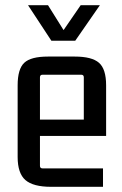

<svg xmlns="http://www.w3.org/2000/svg" viewBox="-20 -715 470 740"><path d="M178 -558 88 -695H165L225 -599L291 -695H365L270 -558ZM377 5H177Q108 5 78 -21Q48 -47 48 -110V-386Q48 -449 73.5 -473Q99 -497 165 -497H268Q334 -497 361.5 -473Q389 -449 389 -386V-191H134V-76Q134 -66 144 -66H377ZM144 -427Q134 -427 134 -417V-254H303V-417Q303 -427 293 -427Z"/></svg>

Font: Gemunu Libre Medium
Style: Regular
Weight: 500
Designer: Puspanada Ekanayake, Sola Matas, Pathum Egodawatta, Kosala Senevirathne
Foundry: mooniak
Version: Version 1.100